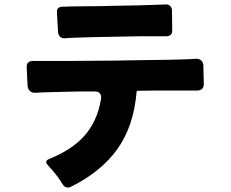

<svg xmlns="http://www.w3.org/2000/svg" viewBox="-20 -791 1040 863"><path d="M241 -646 236 -734Q234 -761 262 -761Q268 -761 275 -761Q282 -761 290 -762L383 -763Q410 -763 438 -763.5Q466 -764 495 -765L606 -767Q659 -769 699 -770L725 -771Q737 -772 744.5 -764.5Q752 -757 753 -745L754 -655Q755 -642 747.5 -635Q740 -628 727 -628H608L393 -624L301 -621Q293 -620 285.5 -620Q278 -620 272 -619Q259 -618 250.5 -625.5Q242 -633 241 -646ZM262 38Q251 20 238.5 3Q226 -14 212 -30Q207 -35 203 -39.5Q199 -44 195 -49Q178 -66 200 -76Q249 -96 288.5 -121Q328 -146 357.5 -178.5Q387 -211 406 -252Q425 -293 434 -345Q437 -362 428.5 -371.5Q420 -381 403 -380Q375 -380 348.5 -380Q322 -380 296 -379L177 -376L138 -374Q124 -373 114.5 -382Q105 -391 104 -405L100 -487Q98 -517 129 -517H274L417 -518Q455 -518 494 -518.5Q533 -519 572 -520L716 -522Q782 -523 831 -525L862 -527Q876 -527 885 -518.5Q894 -510 894 -496L896 -413Q896 -399 888 -391.5Q880 -384 866 -384H737Q708 -384 676.5 -384Q645 -384 612 -383H599Q594 -383 594 -378Q581 -224 508 -121.5Q435 -19 298 49Q292 52 285 52Q271 52 262 38Z"/></svg>

Font: Higure Gothic Black
Style: Regular
Weight: 900
Designer: Yoshimichi Ohira
Foundry: Positype
Version: Version 1.000